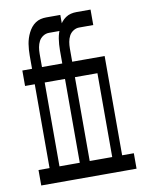

<svg xmlns="http://www.w3.org/2000/svg" viewBox="-83 -796 666 857"><g transform="rotate(-10 250.0 -367.5)"><path d="M34 0V-70H84V-450H40V-520H84V-580Q84 -593 85 -606.5Q86 -620 88 -632.5Q90 -645 94 -657.5Q98 -670 104 -682Q110 -694 118 -704Q126 -714 137 -721.5Q148 -729 160.5 -732Q173 -735 186 -735H250V-665H186Q172 -665 159.5 -657Q147 -649 140.5 -636.5Q134 -624 131.5 -609.5Q129 -595 129 -580V-520H225V-450H129V-70H192V0ZM171 0V-70H221V-450H177V-520H221V-580Q221 -593 222 -606.5Q223 -620 225 -632.5Q227 -645 231 -657.5Q235 -670 241 -682Q247 -694 255 -704Q263 -714 274 -721.5Q285 -729 297.5 -732Q310 -735 323 -735H387V-665H323Q309 -665 296.5 -657Q284 -649 277.5 -636.5Q271 -624 268.5 -609.5Q266 -595 266 -580V-520H362V-450H266V-70H329V0ZM308 0V-70H368V-450H314V-520H413V-70H466V0Z"/></g></svg>

Font: Iosevka Curly Slab
Style: Regular
Weight: 400
Monospace: yes
Designer: Belleve Invis
Foundry: Belleve Invis
Version: Version 22.1.2; ttfautohint (v1.8.4)